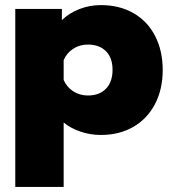

<svg xmlns="http://www.w3.org/2000/svg" viewBox="-20 -515 679 754"><path d="M40 -480H223V-436Q252 -464 292 -479.5Q332 -495 376 -495Q449 -495 504 -463.5Q559 -432 589 -374Q619 -316 619 -240Q619 -165 589 -107Q559 -49 504 -17Q449 15 376 15Q334 15 295 1.5Q256 -12 230 -34V219H40ZM422 -241Q422 -288 396 -314Q370 -340 325 -340Q293 -340 267.5 -323.5Q242 -307 230 -279V-201Q242 -173 267.5 -156.5Q293 -140 325 -140Q370 -140 396 -166.5Q422 -193 422 -241Z"/></svg>

Font: Readiness ExtraBold
Style: Regular
Weight: 800
Designer: Katatrad Team
Foundry: CadsonDemak
Version: Version 1.00;January 16, 2020;FontCreator 12.0.0.2550 64-bit